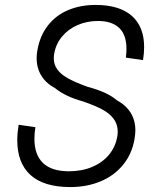

<svg xmlns="http://www.w3.org/2000/svg" viewBox="-20 -745 640 778"><path d="M50 -177Q50 -205 55.5 -239.5L123.5 -229.5Q119.5 -207 119.5 -182Q119.5 -118 154.2 -84.5Q189 -51 259 -51Q311.5 -51 353.2 -68.5Q395 -86 421.2 -117.5Q447.5 -149 455 -190.5Q457 -200.5 457 -211.5Q457 -242 440 -264.2Q423 -286.5 393 -302.2Q363 -318 316.5 -334Q244 -354 203 -388Q167 -407 147.8 -438Q128.5 -469 128.5 -509.5Q128.5 -525 131.5 -541.5Q142 -601 174.5 -642.2Q207 -683.5 256.5 -704.2Q306 -725 367.5 -725Q463.5 -725 513.8 -681Q564 -637 564 -554.5Q564 -529.5 559.5 -501.5L490 -511.5Q492.5 -532.5 492.5 -546.5Q492.5 -604 462.8 -632Q433 -660 377 -660Q332.5 -660 294.5 -643.5Q256.5 -627 231.5 -597Q206.5 -567 199.5 -527Q198 -517.5 198 -508.5Q198 -482.5 212.8 -462.8Q227.5 -443 257 -426.8Q286.5 -410.5 335.5 -393Q375 -382.5 403.8 -369.5Q432.5 -356.5 452.5 -339.5Q528.5 -298 528.5 -216.5Q528.5 -203 525 -181Q514.5 -120.5 478.2 -76.5Q442 -32.5 386.8 -9.8Q331.5 13 265 13Q158 13 104 -35.5Q50 -84 50 -177Z"/></svg>

Font: JuliaMono ExtraBold
Style: Italic
Weight: 800
Italic angle: -9°
Monospace: yes
Designer: cormullion
Foundry: corm
Version: Version 0.057; ttfautohint (v1.8.4)